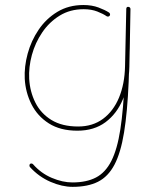

<svg xmlns="http://www.w3.org/2000/svg" viewBox="-20 -517 654 761"><path d="M289.6 -15.6Q226.1 -15.6 183.8 -41.5Q141.6 -67.4 120.1 -110.6Q98.6 -153.8 95.7 -204.6Q93.3 -251 106.4 -299.3Q119.6 -347.7 147.5 -388.7Q175.3 -429.7 216.6 -455.1Q257.8 -480.5 311.5 -480.5Q342.3 -480.5 365.5 -471.4Q388.7 -462.4 402.8 -452.6Q405.8 -450.7 409.4 -451.4Q413.1 -452.1 415 -455.1Q417 -458 416 -461.7Q415 -465.3 412.1 -467.3Q396.5 -477.5 370.4 -487.3Q344.2 -497.1 310.5 -497.1Q252 -497.1 207.3 -470Q162.6 -442.9 133.1 -399.2Q103.5 -355.5 89.6 -304.2Q75.7 -252.9 78.1 -204.6Q81.1 -150.9 104.7 -103.8Q128.4 -56.6 173.8 -27.8Q219.2 1 286.6 1Q353 1 398.2 -32.7Q443.4 -66.4 467.3 -124Q491.2 -181.6 492.7 -252.4L497.1 -480.5Q497.6 -483.9 495.1 -486.6Q492.7 -489.3 489.3 -489.7Q485.8 -490.2 483.4 -488Q481 -485.8 480.5 -482.4L475.6 -254.4Q474.1 -184.1 451.7 -130.1Q429.2 -76.2 388.2 -45.9Q347.2 -15.6 289.6 -15.6ZM489.3 -489.7Q485.8 -490.7 483.2 -488.5Q480.5 -486.3 480.5 -482.4Q479 -318.8 474.1 -200.9Q469.2 -83 457 -4.2Q444.8 74.7 421.4 120.8Q397.9 167 360.4 186.5Q322.8 206.1 267.1 206.1Q228 206.1 185.3 188Q142.6 169.9 111.3 134.3Q109.4 131.8 105.5 131.1Q101.6 130.4 99.1 132.8Q96.7 134.8 96.7 138.7Q96.7 142.6 98.6 145Q133.8 183.6 179.9 203.6Q226.1 223.6 267.6 223.6Q328.1 223.6 368.4 203.4Q408.7 183.1 433.6 136Q458.5 88.9 471.7 8.1Q484.9 -72.8 490 -193.1Q495.1 -313.5 497.1 -480.5Q497.1 -484.4 495.1 -486.8Q493.2 -489.3 489.3 -489.7Z"/></svg>

Font: Mikhak VF
Style: Regular
Weight: 100
Designer: Amin Abedi
Version: Version 3.001